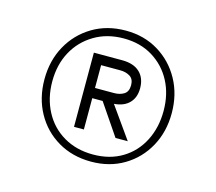

<svg xmlns="http://www.w3.org/2000/svg" viewBox="-66 -792 613 545"><g transform="rotate(15 240.5 -519.5)"><path d="M242 -327Q187 -327 144.5 -352Q102 -377 78 -420.5Q54 -464 54 -519Q54 -574 78 -617.5Q102 -661 144.5 -686.5Q187 -712 242 -712Q296 -712 338 -686.5Q380 -661 404 -617.5Q428 -574 428 -519Q428 -464 404 -420.5Q380 -377 338 -352Q296 -327 242 -327ZM292 -410 222 -513H255L328 -410ZM242 -348Q291 -348 327.5 -370Q364 -392 384 -431Q404 -470 404 -519Q404 -568 384 -606Q364 -644 327.5 -666.5Q291 -689 242 -689Q193 -689 155.5 -666.5Q118 -644 97.5 -606Q77 -568 77 -519Q77 -470 97.5 -431Q118 -392 155.5 -370Q193 -348 242 -348ZM170 -410V-628H253Q287 -628 305 -611Q323 -594 323 -564Q323 -535 305 -518.5Q287 -502 253 -502H199V-410ZM199 -532H255Q272 -532 284 -539.5Q296 -547 296 -566Q296 -584 284 -591.5Q272 -599 255 -599H199Z"/></g></svg>

Font: DM Sans 24pt Thin
Style: Regular
Weight: 250
Designer: Colophon Foundry, Jonny Pinhorn
Foundry: Colophon Foundry
Version: Version 4.004;gftools[0.9.30]